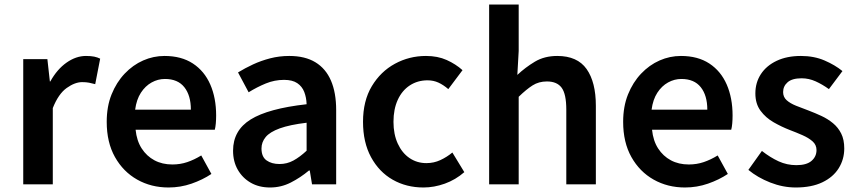

<svg xmlns="http://www.w3.org/2000/svg" viewBox="-20 -817 3796 851"><path d="M83 0V-555H190L201 -456H203Q233 -510 275 -539.5Q317 -569 361 -569Q383 -569 397.5 -566Q412 -563 424 -557L402 -444Q387 -448 374.5 -450.5Q362 -453 344 -453Q312 -453 275.5 -427Q239 -401 214 -338V0Z M727 14Q650 14 588 -21Q526 -56 489.5 -121Q453 -186 453 -277Q453 -345 474.5 -398.5Q496 -452 532.5 -490.5Q569 -529 614.5 -549Q660 -569 709 -569Q784 -569 835 -535.5Q886 -502 912 -442.5Q938 -383 938 -305Q938 -286 936.5 -269.5Q935 -253 932 -242H581Q586 -193 608 -159Q630 -125 664.5 -106.5Q699 -88 744 -88Q779 -88 810 -98.5Q841 -109 872 -128L917 -46Q878 -20 829 -3Q780 14 727 14ZM579 -331H826Q826 -394 797 -430.5Q768 -467 711 -467Q680 -467 652 -451.5Q624 -436 604.5 -406Q585 -376 579 -331Z M1177 14Q1128 14 1091.5 -7Q1055 -28 1034 -64.5Q1013 -101 1013 -149Q1013 -239 1091 -287.5Q1169 -336 1339 -355Q1338 -385 1328.5 -409.5Q1319 -434 1297.5 -448.5Q1276 -463 1239 -463Q1197 -463 1158 -447Q1119 -431 1082 -408L1035 -496Q1066 -515 1101.5 -531.5Q1137 -548 1177.5 -558.5Q1218 -569 1262 -569Q1332 -569 1378 -541Q1424 -513 1447 -459.5Q1470 -406 1470 -329V0H1363L1353 -61H1349Q1312 -30 1269 -8Q1226 14 1177 14ZM1219 -90Q1252 -90 1280.5 -105.5Q1309 -121 1339 -149V-273Q1264 -264 1220 -248Q1176 -232 1157.5 -209.5Q1139 -187 1139 -159Q1139 -122 1161.5 -106Q1184 -90 1219 -90Z M1857 14Q1781 14 1720.5 -20.5Q1660 -55 1624.5 -120.5Q1589 -186 1589 -277Q1589 -370 1628 -435Q1667 -500 1730.5 -534.5Q1794 -569 1868 -569Q1920 -569 1960 -551Q2000 -533 2030 -506L1967 -422Q1945 -441 1923 -451Q1901 -461 1875 -461Q1831 -461 1796.5 -438.5Q1762 -416 1743 -374.5Q1724 -333 1724 -277Q1724 -222 1743 -180.5Q1762 -139 1795 -116.5Q1828 -94 1870 -94Q1903 -94 1932 -107.5Q1961 -121 1985 -141L2038 -54Q1999 -20 1951.5 -3Q1904 14 1857 14Z M2148 0V-797H2279V-591L2273 -485Q2308 -518 2350.5 -543.5Q2393 -569 2450 -569Q2539 -569 2580 -511Q2621 -453 2621 -348V0H2490V-331Q2490 -400 2469.5 -428Q2449 -456 2404 -456Q2368 -456 2340.5 -438.5Q2313 -421 2279 -388V0Z M3016 14Q2939 14 2877 -21Q2815 -56 2778.5 -121Q2742 -186 2742 -277Q2742 -345 2763.5 -398.5Q2785 -452 2821.5 -490.5Q2858 -529 2903.5 -549Q2949 -569 2998 -569Q3073 -569 3124 -535.5Q3175 -502 3201 -442.5Q3227 -383 3227 -305Q3227 -286 3225.5 -269.5Q3224 -253 3221 -242H2870Q2875 -193 2897 -159Q2919 -125 2953.5 -106.5Q2988 -88 3033 -88Q3068 -88 3099 -98.5Q3130 -109 3161 -128L3206 -46Q3167 -20 3118 -3Q3069 14 3016 14ZM2868 -331H3115Q3115 -394 3086 -430.5Q3057 -467 3000 -467Q2969 -467 2941 -451.5Q2913 -436 2893.5 -406Q2874 -376 2868 -331Z M3507 14Q3450 14 3394 -8Q3338 -30 3297 -64L3357 -148Q3394 -119 3431 -102Q3468 -85 3510 -85Q3555 -85 3577 -104Q3599 -123 3599 -152Q3599 -175 3581.5 -190.5Q3564 -206 3536.5 -218Q3509 -230 3480 -241Q3444 -255 3409 -275Q3374 -295 3351 -326Q3328 -357 3328 -403Q3328 -451 3352.5 -488.5Q3377 -526 3422.5 -547.5Q3468 -569 3530 -569Q3588 -569 3634.5 -549Q3681 -529 3714 -502L3654 -422Q3625 -443 3595 -456.5Q3565 -470 3533 -470Q3491 -470 3471 -452.5Q3451 -435 3451 -409Q3451 -387 3466.5 -373Q3482 -359 3508 -348.5Q3534 -338 3564 -327Q3593 -316 3621 -303Q3649 -290 3672 -271Q3695 -252 3708.5 -225Q3722 -198 3722 -159Q3722 -111 3697.5 -71.5Q3673 -32 3625 -9Q3577 14 3507 14Z"/></svg>

Font: Noto Sans JP SemiBold
Style: Regular
Weight: 600
Designer: Ryoko NISHIZUKA  (kana, bopomofo & ideographs); Paul D. Hunt (Latin, Greek & Cyrillic); Sandoll Communications , Soo-you
Foundry: Adobe
Version: Version 2.004-H2;hotconv 1.0.118;makeotfexe 2.5.65603